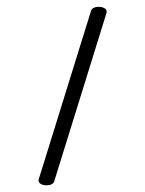

<svg xmlns="http://www.w3.org/2000/svg" viewBox="-58 -727 715 946"><g transform="rotate(-5 300.0 -254.0)"><path d="M426.3 -663.1 98.1 139.2Q92.3 153.8 105.2 163.6Q118.2 173.3 141.6 173.3Q166 173.3 173.3 155.8L501.5 -646.5Q507.3 -661.1 494.4 -670.9Q481.4 -680.7 458 -680.7Q433.6 -680.7 426.3 -663.1Z"/></g></svg>

Font: Courier Prime Code
Style: Regular
Weight: 400
Designer: Alan Dague-Greene
Foundry: Quote-Unquote Apps
Version: Version 3.18